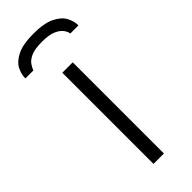

<svg xmlns="http://www.w3.org/2000/svg" viewBox="-285 -753 783 783"><g transform="rotate(-45 107.0 -361.0)"><path d="M77 0V-526H137V0ZM106 -722Q167 -722 200.5 -705.5Q234 -689 247 -665Q260 -641 260 -616H213Q212 -627 202.5 -640.5Q193 -654 171 -664Q149 -674 107 -674Q65 -674 43.5 -664Q22 -654 13 -640.5Q4 -627 0 -616H-46Q-46 -641 -33.5 -665Q-21 -689 12.5 -705.5Q46 -722 106 -722Z"/></g></svg>

Font: Archivo SemiExpanded ExtraLight
Style: Regular
Weight: 250
Width: 6
Designer: Hector Gatti
Foundry: Omnibus-Type
Version: Version 2.001